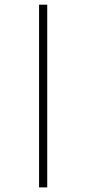

<svg xmlns="http://www.w3.org/2000/svg" viewBox="-20 -687 373 832"><path d="M149.3 125V-666.7H184.7V125Z"/></svg>

Font: Afacad Flux ExtraLight
Style: Regular
Weight: 250
Designer: Kristian Moeller
Foundry: Dicotype
Version: Version 1.100